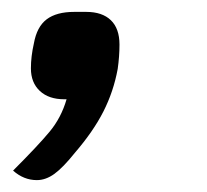

<svg xmlns="http://www.w3.org/2000/svg" viewBox="-20 -163 348 323"><path d="M181 -88Q181 -68 178 -47Q171 -9 154 24.5Q137 58 106 94Q86 119 71.5 129.5Q57 140 42 140Q20 140 2 124Q44 82 63.5 58.5Q83 35 92 4H88Q62 4 47 -10Q32 -24 32 -48Q32 -68 37 -90Q42 -118 58.5 -130.5Q75 -143 105 -143H125Q152 -143 166.5 -129Q181 -115 181 -88Z"/></svg>

Font: Krub SemiBold
Style: Italic
Weight: 600
Italic angle: -8°
Designer: Ekaluck Peanpanawate
Foundry: Cadson Demak Co.,Ltd.
Version: Version 1.000; ttfautohint (v1.6)